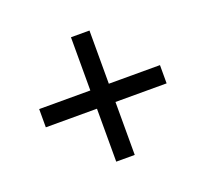

<svg xmlns="http://www.w3.org/2000/svg" viewBox="-91 -704 754 702"><g transform="rotate(-20 286.0 -353.0)"><path d="M321 -388H520V-317H321V-111H249V-317H50V-388H249V-595H321Z"/></g></svg>

Font: Noto Sans Cham
Style: Regular
Weight: 400
Designer: Monotype Design Team
Foundry: Monotype Imaging Inc.
Version: Version 2.002